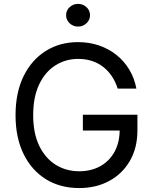

<svg xmlns="http://www.w3.org/2000/svg" viewBox="-20 -953 786 983"><path d="M385.3 9.8Q288.1 9.8 214.8 -35.6Q141.6 -81.1 100.6 -164.8Q59.6 -248.5 59.6 -363.3Q59.6 -479 100.6 -562.7Q141.6 -646.5 213.9 -691.9Q286.1 -737.3 379.4 -737.3Q437 -737.3 487.1 -720.2Q537.1 -703.1 576.7 -671.4Q616.2 -639.6 642.3 -595.9Q668.5 -552.2 678.2 -499.5H582.5Q571.3 -534.7 552.7 -562.5Q534.2 -590.3 508.5 -610.4Q482.9 -630.4 450.7 -640.9Q418.5 -651.4 379.9 -651.4Q315.9 -651.4 263.7 -618.4Q211.4 -585.4 180.7 -521.2Q149.9 -457 149.9 -363.3Q149.9 -270.5 180.9 -206.5Q211.9 -142.6 265.1 -109.4Q318.4 -76.2 385.3 -76.2Q446.8 -76.2 493.7 -102.3Q540.5 -128.4 566.7 -176.5Q592.8 -224.6 592.8 -290L620.6 -284.7H404.3V-365.7H683.6V-286.1Q683.6 -195.8 645 -129.4Q606.4 -63 539.3 -26.6Q472.2 9.8 385.3 9.8ZM379.4 -816.9Q354.5 -816.9 336.4 -834Q318.4 -851.1 318.4 -875Q318.4 -899.4 336.4 -916.3Q354.5 -933.1 379.4 -933.1Q404.8 -933.1 422.9 -916.3Q440.9 -899.4 440.9 -875Q440.9 -851.1 422.9 -834Q404.8 -816.9 379.4 -816.9Z"/></svg>

Font: Inter Variable LoSnoCo
Style: Regular
Weight: 400
Designer: Rasmus Andersson
Foundry: rsms
Version: Version 4.000;git-a52131595; featfreeze: case,dlig,ss01,ss02